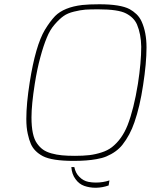

<svg xmlns="http://www.w3.org/2000/svg" viewBox="-20 -757 730 908"><path d="M434.6 130.9H431.6Q403.8 130.9 378.4 122.1Q353.5 113.3 336.9 89.8Q319.8 66.9 317.4 33.2H331.5Q337.4 62.5 356 80.1Q374 98.1 397.9 103Q415 106.4 433.1 106.4Q466.3 106.4 497.6 96.2L493.7 120.1Q464.4 130.4 434.6 130.9ZM334.5 -20Q373.5 -20 402.8 -23.4Q431.6 -26.9 460 -36.1Q488.3 -44.9 509.3 -61Q556.6 -98.1 583 -164.1Q612.8 -240.2 632.3 -360.8Q647.9 -462.4 647.9 -536.1Q647 -595.7 627.9 -641.1Q613.3 -674.3 576.2 -693.4Q539.6 -712.9 444.3 -712.9Q407.2 -712.9 383.8 -711.4Q359.9 -709.5 330.1 -702.1Q299.8 -694.8 280.8 -681.2Q261.2 -667.5 238.8 -641.6Q216.3 -616.2 201.2 -578.6Q185.5 -541 170.9 -486.8Q155.8 -432.1 144.5 -360.8Q128.9 -261.7 128.9 -201.7Q128.9 -115.2 154.8 -79.1Q167.5 -61 183.1 -49.8Q198.7 -38.6 223.1 -31.7Q247.6 -24.9 273.4 -22.5Q298.8 -20 334.5 -20ZM328.6 3.9Q226.1 3.9 182.6 -18.6Q141.6 -40.5 126 -76.2Q117.2 -96.2 111.3 -124Q104.5 -153.8 104.5 -194.8Q104.5 -266.6 120.6 -368.2Q147.9 -541.5 192.4 -616.2Q216.8 -656.2 240.7 -681.2Q282.7 -723.1 369.1 -733.4Q400.9 -736.8 449.7 -736.8Q549.3 -736.8 592.8 -713.9Q609.9 -704.6 625.5 -689.9Q640.6 -675.3 649.9 -654.8Q672.9 -604 672.9 -532.2Q672.9 -458.5 656.7 -354Q641.6 -252.9 615.7 -178.7Q595.2 -118.2 558.6 -71.8Q531.2 -37.6 482.9 -17.1Q462.9 -8.8 436.5 -4.4Q391.6 3.9 328.6 3.9Z"/></svg>

Font: Squarion Thin
Style: Italic
Weight: 100
Designer: Natanael Gama
Version: Version 1.00;September 12, 2019;FontCreator 11.5.0.2425 64-b